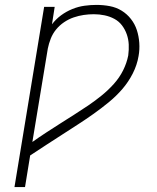

<svg xmlns="http://www.w3.org/2000/svg" viewBox="-20 -763 640 783"><path d="M39 0 160 -735H203L192 -664Q208 -685 229 -700.5Q250 -716 274.5 -726Q299 -736 324 -739.5Q349 -743 373 -743Q401 -743 427.5 -738Q454 -733 476 -719.5Q498 -706 514 -685.5Q530 -665 538 -640.5Q546 -616 548 -588.5Q550 -561 545 -534Q539 -498 521.5 -463.5Q504 -429 479 -400Q454 -371 423.5 -346Q393 -321 362 -299Q331 -277 298.5 -256Q266 -235 233.5 -214Q201 -193 168.5 -172Q136 -151 103 -129L82 0ZM112 -184Q140 -204 168.5 -222.5Q197 -241 226 -259.5Q255 -278 283.5 -296Q312 -314 340 -333Q368 -352 394.5 -373.5Q421 -395 444 -420.5Q467 -446 482 -476Q497 -506 503 -537Q506 -560 505 -581.5Q504 -603 497 -623Q490 -643 477.5 -659.5Q465 -676 446.5 -686Q428 -696 406.5 -700.5Q385 -705 363 -705Q342 -705 321.5 -702Q301 -699 280.5 -692Q260 -685 241.5 -672.5Q223 -660 209 -643Q195 -626 187 -605.5Q179 -585 175 -565Z"/></svg>

Font: Iosevka Aile Extralight
Style: Italic
Weight: 200
Italic angle: -9°
Designer: Belleve Invis
Foundry: Belleve Invis
Version: Version 31.1.0; ttfautohint (v1.8.4)